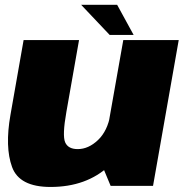

<svg xmlns="http://www.w3.org/2000/svg" viewBox="-20 -756 753 781"><path d="M430 0H602.5L707 -593H481.5L392.5 -90ZM301.5 -593H76L22.5 -288.5Q-0.5 -158 29 -76.8Q58.5 4.5 185.5 4.5Q332 4.5 424.8 -82Q517.5 -168.5 532 -251.5L429 -290.5Q417.5 -223.5 378.8 -186.5Q340 -149.5 296 -149.5Q257 -149.5 245 -177.2Q233 -205 250 -300.5ZM426 -614H523.5L456.5 -736.5H310Z"/></svg>

Font: Anybody Black
Style: Italic
Weight: 900
Italic angle: -10°
Designer: Tyler Finck
Foundry: Etcetera Type Company
Version: Version 1.113;gftools[0.9.25]